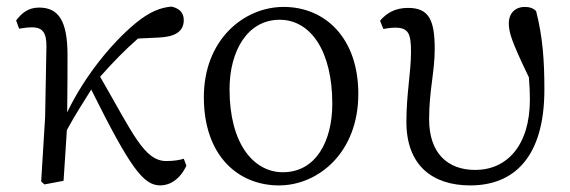

<svg xmlns="http://www.w3.org/2000/svg" viewBox="-20 -549 1731 583"><path d="M538 -67C526 -63 507 -60 485 -60C418 -60 384 -143 284 -316C322 -359 359 -397 399 -432L462 -435C511 -437 538 -453 538 -488C538 -513 522 -524 501 -529C467 -526 435 -514 391 -478C320 -419 238 -320 184 -208C185 -259 185 -367 185 -382C185 -485 158 -526 99 -526C65 -526 46 -509 29 -487L38 -462C51 -464 64 -466 77 -466C111 -466 121 -448 121 -408L117 -193L105 2L115 11L173 0C176 -49 180 -102 183 -154C210 -204 232 -236 257 -277C377 -36 416 14 467 14C496 14 527 -5 546 -46Z M827 14C945 14 1068 -84 1068 -264C1068 -434 967 -528 841 -528C722 -528 599 -430 599 -254C599 -74 705 14 827 14ZM839 -26C751 -26 677 -111 677 -278C677 -395 732 -489 829 -489C924 -489 989 -393 989 -234C989 -120 939 -26 839 -26Z M1144 -461C1155 -463 1168 -465 1180 -465C1221 -465 1228 -446 1228 -391C1228 -330 1214 -264 1214 -179C1214 -46 1294 14 1408 14C1540 14 1633 -71 1633 -277C1633 -366 1628 -436 1608 -515C1600 -524 1588 -528 1573 -528C1546 -528 1525 -510 1525 -478C1525 -451 1533 -424 1586 -314C1588 -288 1589 -267 1589 -247C1589 -107 1519 -33 1423 -33C1338 -33 1283 -85 1283 -187C1283 -275 1300 -330 1300 -400C1300 -489 1282 -525 1219 -525C1181 -525 1154 -510 1134 -486Z"/></svg>

Font: Source Han Serif K
Style: Regular
Weight: 400
Designer: Ryoko NISHIZUKA 西塚涼子 (kana & ideographs); Frank Grießhammer (Latin, Greek & Cyrillic); Wenlong ZHANG 张文龙 (bopomofo); San
Foundry: Adobe Systems Incorporated
Version: Version 1.001;PS 1.001;hotconv 16.6.54;makeotf.lib2.5.65590